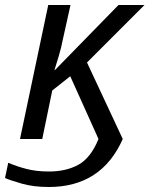

<svg xmlns="http://www.w3.org/2000/svg" viewBox="-27 -556 598 768"><path d="M-7 156 6 95Q38 109 78 119.5Q118 130 169 130Q237 130 286.5 103Q336 76 367 0L254 -251L182 -194L142 0H53L166 -536H255L225 -401Q218 -364 207.5 -330Q197 -296 191 -276H193L447 -536H551L321 -306L464 0Q379 192 168 192Q107 192 60 178.5Q13 165 -7 156Z"/></svg>

Font: Noto Sans
Style: Italic
Weight: 400
Italic angle: -12°
Designer: Monotype Design Team
Foundry: Monotype Imaging Inc.
Version: Version 2.013; ttfautohint (v1.8.4.7-5d5b)